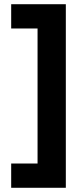

<svg xmlns="http://www.w3.org/2000/svg" viewBox="-20 -690 397 910"><path d="M292 200V-670H33V-555H158V85H33V200Z"/></svg>

Font: LT Wave Alt Bold
Style: Regular
Weight: 700
Designer: Daniel Lyons
Version: Version 2.5 (Glyphs App)